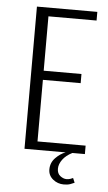

<svg xmlns="http://www.w3.org/2000/svg" viewBox="-53 -626 449 795"><g transform="rotate(5 172.0 -229.0)"><path d="M68 0V-591H319V-555H119V-329H276V-291H119V-35H319V0ZM243 133Q217 133 197.5 117Q178 101 178 76Q178 48 197.5 28Q217 8 239 0H267Q241 13 227 32Q213 51 213 70Q213 90 226 100Q239 110 252 110Q261 110 268 107.5Q275 105 279 103L287 122Q281 125 270 129Q259 133 243 133Z"/></g></svg>

Font: Alumni Sans Light
Style: Regular
Weight: 300
Version: Version 1.018